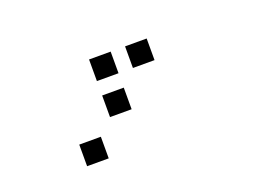

<svg xmlns="http://www.w3.org/2000/svg" viewBox="-52 -300 704 501"><g transform="rotate(-20 300.0 -50.0)"><path d="M221 -180Q220 -180 220 -180Q220 -180 220 -179V-121Q220 -120 220 -120Q220 -120 221 -120H279Q280 -120 280 -120Q280 -120 280 -121V-179Q280 -180 280 -180Q280 -180 279 -180ZM321 -180Q320 -180 320 -180Q320 -180 320 -179V-121Q320 -120 320 -120Q320 -120 321 -120H379Q380 -120 380 -120Q380 -120 380 -121V-179Q380 -180 380 -180Q380 -180 379 -180ZM221 -80Q220 -80 220 -80Q220 -80 220 -79V-21Q220 -20 220 -20Q220 -20 221 -20H279Q280 -20 280 -20Q280 -20 280 -21V-79Q280 -80 280 -80Q280 -80 279 -80ZM121 20Q120 20 120 20Q120 20 120 21V79Q120 80 120 80Q120 80 121 80H179Q180 80 180 80Q180 80 180 79V21Q180 20 180 20Q180 20 179 20Z"/></g></svg>

Font: Doto Black Medium
Style: Regular
Weight: 500
Monospace: yes
Version: Version 1.000